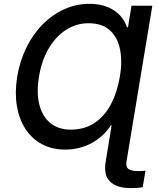

<svg xmlns="http://www.w3.org/2000/svg" viewBox="-20 -757 806 986"><path d="M762.2 -727.5 641.6 0H534.7L553.2 -112.3H548.3Q511.2 -54.7 449.7 -21.7Q388.2 11.2 314.9 11.2Q248 11.2 196.3 -16.1Q144.5 -43.5 111.6 -93.5Q78.6 -143.6 66.9 -211.7Q55.2 -279.8 67.9 -360.8Q81.1 -441.9 114.5 -510.7Q147.9 -579.6 197.8 -630.4Q247.6 -681.2 309.1 -709.2Q370.6 -737.3 439 -737.3Q513.7 -737.3 564 -704.6Q614.3 -671.9 631.8 -617.2H637.2L655.3 -727.5ZM342.8 -91.3Q414.6 -91.3 466.3 -126.2Q518.1 -161.1 550.3 -222.9Q582.5 -284.7 595.7 -364.3Q608.9 -441.4 596.4 -503.4Q584 -565.4 543.9 -601.6Q503.9 -637.7 434.1 -637.7Q371.1 -637.7 318.1 -603Q265.1 -568.4 229.2 -506.6Q193.4 -444.8 180.2 -363.3Q166.5 -279.8 182.4 -218.5Q198.2 -157.2 239.5 -124.3Q280.8 -91.3 342.8 -91.3ZM652.3 209Q579.1 209 545.2 175.3Q511.2 141.6 522.5 74.7L534.7 0H641.6L629.4 74.2Q625 99.6 639.4 110.6Q653.8 121.6 690.9 121.6Q698.7 121.6 708.3 121.1Q717.8 120.6 727.1 119.6L712.9 204.1Q702.1 206.5 686.5 207.8Q670.9 209 652.3 209Z"/></svg>

Font: Inter 16pt Medium
Style: Italic
Weight: 500
Italic angle: -9.3988°
Version: Version 4.001;git-66647c0bb